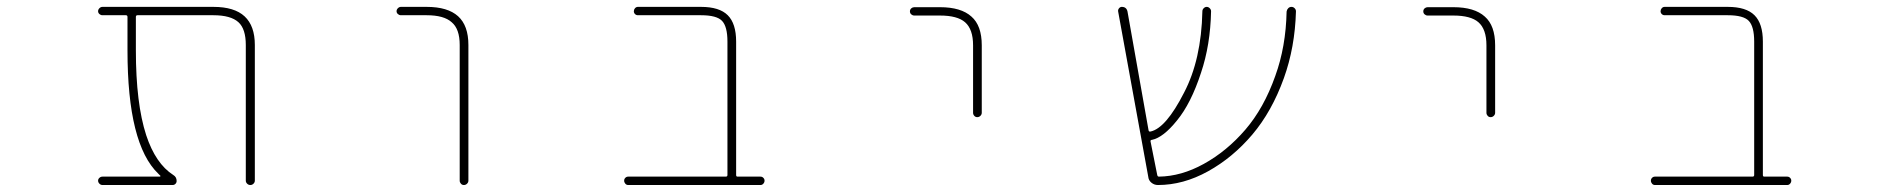

<svg xmlns="http://www.w3.org/2000/svg" viewBox="-20 -564 5540 561"><path d="M698.2 -36.1V-432.6Q698.2 -479.5 676.8 -499Q654.3 -519.5 603.5 -519.5H381.8Q377 -519.5 377 -514.6V-417Q377 -261.7 407.2 -168.9Q434.6 -85.9 486.3 -52.7Q496.1 -46.9 496.1 -35.2Q496.1 -30.3 492.7 -26.9Q489.3 -23.4 484.4 -23.4H279.3Q274.4 -23.4 270.5 -27.3Q266.6 -31.2 266.6 -36.1Q266.6 -41 270.5 -44.4Q274.4 -47.9 279.3 -47.9H447.3Q448.2 -47.9 448.7 -49.3Q449.2 -50.8 448.2 -50.8L442.4 -56.6Q397.5 -99.6 375 -189.5Q352.5 -279.3 352.5 -417V-514.6Q352.5 -519.5 347.7 -519.5H279.3Q274.4 -519.5 270.5 -522.9Q266.6 -526.4 266.6 -531.2Q266.6 -536.1 270.5 -540Q274.4 -543.9 279.3 -543.9H603.5Q665 -543.9 694.8 -516.1Q724.6 -488.3 724.6 -432.6V-36.1Q724.6 -31.2 720.7 -27.3Q716.8 -23.4 711.4 -23.4Q706.1 -23.4 702.1 -27.3Q698.2 -31.2 698.2 -36.1Z M1323.2 -36.1V-432.6Q1323.2 -479.5 1299.8 -499Q1277.3 -519.5 1226.6 -519.5H1151.4Q1146.5 -519.5 1142.6 -522.9Q1138.7 -526.4 1138.7 -531.2Q1138.7 -536.1 1142.6 -540Q1146.5 -543.9 1151.4 -543.9H1226.6Q1288.1 -543.9 1318.4 -516.6Q1348.6 -489.3 1348.6 -432.6V-36.1Q1348.6 -31.2 1344.7 -27.3Q1340.8 -23.4 1335.4 -23.4Q1330.1 -23.4 1326.7 -27.3Q1323.2 -31.2 1323.2 -36.1Z M1815.4 -23.4Q1810.5 -23.4 1807.1 -27.3Q1803.7 -31.2 1803.7 -36.1Q1803.7 -41 1807.1 -44.4Q1810.5 -47.9 1815.4 -47.9H2100.6Q2105.5 -47.9 2105.5 -52.7V-442.4Q2105.5 -486.3 2089.8 -502.9Q2074.2 -519.5 2028.3 -519.5H1843.8Q1838.9 -519.5 1835.4 -522.9Q1832 -526.4 1832 -531.2Q1832 -536.1 1835.4 -540Q1838.9 -543.9 1843.8 -543.9H2028.3Q2082 -543.9 2106.4 -519.5Q2130.9 -495.1 2130.9 -442.4V-52.7Q2130.9 -47.9 2134.8 -47.9H2202.1Q2207 -47.9 2210.4 -44.4Q2213.9 -41 2213.9 -36.1Q2213.9 -31.2 2210.4 -27.3Q2207 -23.4 2202.1 -23.4Z M2823.2 -234.4V-431.6Q2823.2 -478.5 2799.8 -499Q2777.3 -518.6 2726.6 -518.6H2651.4Q2646.5 -518.6 2642.6 -522Q2638.7 -525.4 2638.7 -530.8Q2638.7 -536.1 2642.6 -539.6Q2646.5 -543 2651.4 -543H2726.6Q2788.1 -543 2818.4 -515.6Q2848.6 -489.3 2848.6 -431.6V-234.4Q2848.6 -229.5 2844.7 -225.6Q2840.8 -221.7 2835.4 -221.7Q2830.1 -221.7 2826.7 -225.6Q2823.2 -229.5 2823.2 -234.4Z M3363.3 -23.4Q3352.5 -23.4 3344.2 -30.3Q3335.9 -37.1 3335 -47.9L3247.1 -530.3Q3246.1 -535.2 3249.5 -539.6Q3252.9 -543.9 3257.8 -543.9Q3271.5 -543.9 3274.4 -530.3L3335.9 -183.6Q3336.9 -178.7 3340.8 -179.7H3341.8Q3386.7 -189.5 3439.5 -293Q3490.2 -389.6 3493.2 -531.2Q3493.2 -536.1 3497.1 -540Q3501 -543.9 3505.9 -543.9Q3510.7 -543.9 3514.6 -540Q3518.6 -536.1 3518.6 -531.2Q3516.6 -432.6 3489.3 -351.6Q3460 -261.7 3418.9 -211.9Q3378.9 -162.1 3345.7 -155.3H3344.7Q3340.8 -154.3 3341.8 -150.4L3361.3 -52.7Q3362.3 -47.9 3366.2 -47.9Q3431.6 -48.8 3497.1 -85Q3564.5 -122.1 3618.7 -185.1Q3672.9 -248 3706.1 -341.8Q3737.3 -427.7 3739.3 -530.3Q3740.2 -536.1 3744.1 -540Q3748 -543.9 3753.4 -543.9Q3758.8 -543.9 3762.7 -540Q3766.6 -536.1 3766.6 -531.2Q3766.6 -530.3 3766.6 -530.3Q3763.7 -425.8 3731.4 -335.9Q3696.3 -238.3 3639.2 -170.9Q3582 -103.5 3509.8 -63.5Q3437.5 -23.4 3363.3 -23.4Z M4323.2 -234.4V-431.6Q4323.2 -478.5 4299.8 -499Q4277.3 -518.6 4226.6 -518.6H4151.4Q4146.5 -518.6 4142.6 -522Q4138.7 -525.4 4138.7 -530.8Q4138.7 -536.1 4142.6 -539.6Q4146.5 -543 4151.4 -543H4226.6Q4288.1 -543 4318.4 -515.6Q4348.6 -489.3 4348.6 -431.6V-234.4Q4348.6 -229.5 4344.7 -225.6Q4340.8 -221.7 4335.4 -221.7Q4330.1 -221.7 4326.7 -225.6Q4323.2 -229.5 4323.2 -234.4Z M4815.4 -23.4Q4810.5 -23.4 4807.1 -27.3Q4803.7 -31.2 4803.7 -36.1Q4803.7 -41 4807.1 -44.4Q4810.5 -47.9 4815.4 -47.9H5100.6Q5105.5 -47.9 5105.5 -52.7V-442.4Q5105.5 -486.3 5089.8 -502.9Q5074.2 -519.5 5028.3 -519.5H4843.8Q4838.9 -519.5 4835.4 -522.9Q4832 -526.4 4832 -531.2Q4832 -536.1 4835.4 -540Q4838.9 -543.9 4843.8 -543.9H5028.3Q5082 -543.9 5106.4 -519.5Q5130.9 -495.1 5130.9 -442.4V-52.7Q5130.9 -47.9 5134.8 -47.9H5202.1Q5207 -47.9 5210.4 -44.4Q5213.9 -41 5213.9 -36.1Q5213.9 -31.2 5210.4 -27.3Q5207 -23.4 5202.1 -23.4Z"/></svg>

Font: Rounded Mgen+ 1m thin
Style: Regular
Weight: 100
Designer: [Source Han Sans]
Ryoko NISHIZUKA  (kana & ideographs); Paul D. Hunt (Latin, Greek & Cyrillic); Wenlong ZHANG  (bopomofo
Version: Version 1.059.20150602